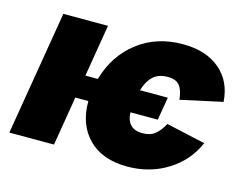

<svg xmlns="http://www.w3.org/2000/svg" viewBox="-83 -679 1022 814"><g transform="rotate(15 428.5 -272.0)"><path d="M623.6 -316.8 606.5 -215.9H486.5Q489.3 -143.5 558.2 -143.5Q592.3 -143.5 613.3 -160.5Q634.2 -177.6 650.6 -208.8L822.4 -170.5Q786.2 -86.6 708.1 -38.4Q630 9.9 532.7 9.9Q422.2 9.9 361.5 -51.8Q300.8 -113.6 301.8 -215.9H244.7L208.8 0H12.8L103.7 -545.5H299.7L261.7 -316.8H316.4Q346.9 -424.4 429.3 -488.5Q511.7 -552.6 627.8 -552.6Q729.4 -552.6 790.1 -501.1Q850.9 -449.6 856.5 -360.8L673.3 -321Q668.7 -364 652.7 -383Q636.7 -402 600.9 -402Q561.1 -402 537.3 -380.1Q513.5 -358.3 501.4 -316.8Z"/></g></svg>

Font: Karasuma Gothic
Style: Italic
Weight: 900
Italic angle: -9.39999°
Designer: Rasmus Andersson / Ryoko Nishizuka
Foundry: Genbu
Version: Version 1.00